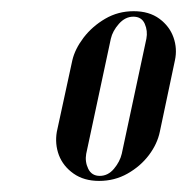

<svg xmlns="http://www.w3.org/2000/svg" viewBox="-20 -721 334 343"><path d="M81.5 -485.5Q77.8 -463.8 85.2 -443.9Q92.8 -424 111.4 -410.9Q130 -397.8 157 -397.8Q184.8 -397.8 207.9 -410.9Q231 -424 246 -443.9Q261 -463.8 265.5 -485.5L292.5 -613.2Q297 -634 290 -654Q283 -674 264.8 -687.5Q246.5 -701 218.8 -701Q191 -701 167.9 -687.5Q144.8 -674 129.2 -653.6Q113.8 -633.2 109.2 -613.2ZM178 -651.8Q181.2 -665.8 192.5 -678.5Q203.8 -691.2 218.2 -691.2Q233 -691.2 238.6 -678.5Q244.2 -665.8 241.5 -651.8L197.5 -446.2Q194.2 -432.2 183.6 -419.5Q173 -406.8 158.2 -406.8Q143.8 -406.8 137.6 -419.5Q131.5 -432.2 134 -446.2Z"/></svg>

Font: Emberly Black
Style: Italic
Weight: 900
Italic angle: -12°
Designer: Rajesh Rajput
Foundry: Rajesh Rajput
Version: Version 1.000